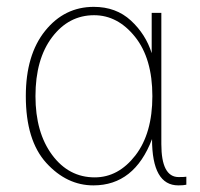

<svg xmlns="http://www.w3.org/2000/svg" viewBox="-20 -526 585 563"><path d="M55.7 -244.1Q55.7 -365.2 112.3 -435.5Q168.9 -505.9 254.9 -505.9Q320.3 -505.9 363.8 -465.8Q407.2 -425.8 424.8 -370.1V-488.3H453.1V-103.5Q453.1 -6.8 503.9 -6.8Q520.5 -6.8 526.4 -7.8V15.6Q518.6 17.6 502.9 17.6Q425.8 17.6 425.8 -118.2Q374 17.6 253.9 17.6Q175.8 17.6 115.7 -48.3Q55.7 -114.3 55.7 -244.1ZM84 -244.1Q84 -137.7 132.8 -71.8Q181.6 -5.9 257.8 -5.9Q327.1 -5.9 377 -70.3Q426.8 -134.8 426.8 -244.1Q426.8 -354.5 376 -418Q325.2 -481.4 255.9 -481.4Q181.6 -481.4 132.8 -417Q84 -352.5 84 -244.1Z"/></svg>

Font: Gothic A1 Thin
Style: Regular
Weight: 250
Designer: HanYang I&C Co.,Ltd.
Foundry: HanYang I&C Co.,Ltd.
Version: Version 2.50